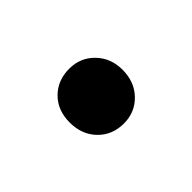

<svg xmlns="http://www.w3.org/2000/svg" viewBox="-37 -399 280 280"><g transform="rotate(45 103.5 -258.5)"><path d="M47 -259Q47 -282 63 -297.5Q79 -313 103 -313Q128 -313 144 -297.5Q160 -282 160 -259Q160 -235 144 -219.5Q128 -204 103 -204Q78 -204 62.5 -219.5Q47 -235 47 -259Z"/></g></svg>

Font: Fahkwang
Style: Regular
Weight: 400
Version: Version 1.000; ttfautohint (v1.6)